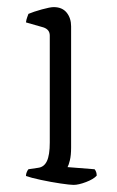

<svg xmlns="http://www.w3.org/2000/svg" viewBox="-20 -520 330 540"><path d="M187 0Q177 0 150 -4Q123 -8 95 -14Q67 -20 53 -25Q53 -31 55.5 -36.5Q58 -42 60 -44L87 -48Q104 -50 112 -67Q120 -84 120 -119V-420Q120 -437 102 -443L53 -457Q54 -465 56.5 -471.5Q59 -478 60 -481Q74 -487 97.5 -493.5Q121 -500 131 -500Q155 -500 167.5 -484.5Q180 -469 180 -446V-105Q180 -83 176.5 -69Q173 -55 170 -50L246 -44Q252 -37 252 -26Q243 -16 222 -8Q201 0 187 0Z"/></svg>

Font: Texturina Thin
Style: Regular
Weight: 100
Designer: Guillermo Torres Carreño
Foundry: Omnibus-Type
Version: Version 1.002; ttfautohint (v1.8.3)